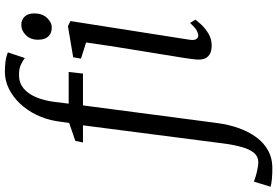

<svg xmlns="http://www.w3.org/2000/svg" viewBox="-296 -664 1107 766"><g transform="rotate(-90 257.0 -281.5)"><path d="M156 -608Q163 -651.5 181.2 -689Q199.5 -726.5 226.2 -754.8Q253 -783 285.5 -799Q318 -815 352.5 -815Q372.5 -815 392.2 -812.8Q412 -810.5 430.5 -803L408 -735.5Q398.5 -743 381.2 -751.2Q364 -759.5 337.5 -758.5Q309 -758.5 287.5 -741Q266 -723.5 252.2 -691.8Q238.5 -660 233 -617.5L226 -560.5H352.5L346 -503.5H219L149 29Q142.5 79 127.8 119.5Q113 160 91 189.2Q69 218.5 39.8 234.8Q10.5 251 -25.5 252Q-49.5 252.5 -72 250.5Q-94.5 248.5 -105.5 245L-85 178Q-82 180 -68.5 184.2Q-55 188.5 -37.8 192.2Q-20.5 196 -8 196Q15 196 29.2 179.2Q43.5 162.5 52.2 132.2Q61 102 66.5 62L139.5 -503.5H71L77.5 -534L149 -558.5ZM457.5 10Q440.5 10 427.2 4.2Q414 -1.5 407.2 -14.8Q400.5 -28 402 -50Q403.5 -68.5 409.2 -105Q415 -141.5 422.8 -189.2Q430.5 -237 439.2 -290Q448 -343 456 -395Q464 -447 470 -491L405.5 -511.5L411 -542.5L535 -563.5L555.5 -553.5L481 -78.5Q478 -60 483.5 -51.8Q489 -43.5 496 -43.5Q507 -43.5 519 -50.5Q531 -57.5 548 -76L561 -55Q556 -47.5 541.8 -32Q527.5 -16.5 506 -3.2Q484.5 10 457.5 10ZM529.5 -628Q507 -628 494 -641.8Q481 -655.5 481 -682.5Q481 -712.5 499 -731Q517 -749.5 540.5 -749.5Q560.5 -749.5 573.2 -736.2Q586 -723 586 -698Q586 -666 568.2 -647Q550.5 -628 529.5 -628Z"/></g></svg>

Font: Merriweather 24pt Light
Style: Italic
Weight: 300
Italic angle: -7.8°
Version: Version 2.101